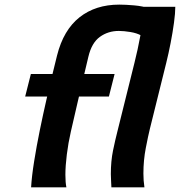

<svg xmlns="http://www.w3.org/2000/svg" viewBox="-20 -803 771 823"><path d="M87.9 -389.2 112.3 -485.8H471.2L446.8 -389.2ZM264.6 0H113.3Q116.2 -48.8 126.5 -112.5Q136.7 -176.3 150.6 -244.6Q164.6 -313 179.2 -376.7Q193.8 -440.4 206.1 -490.2Q218.3 -540 224.6 -565.4Q252 -674.3 320.8 -728.8Q389.6 -783.2 491.2 -783.2Q518.6 -783.2 554.7 -780Q590.8 -776.9 623 -766.6L585 -650.9Q566.9 -661.1 538.8 -665.8Q510.7 -670.4 489.3 -670.4Q443.4 -670.4 408.2 -645Q373 -619.6 358.9 -560.1Q346.2 -506.3 335.2 -460.4Q324.2 -414.6 312.3 -362.8Q300.3 -311 283.7 -238.8Q272.5 -189.9 266.4 -140.6Q260.3 -91.3 260.3 -53.7Q260.3 -20.5 264.6 0ZM599.1 0H457.5Q457 -11.2 456.1 -29.1Q455.1 -46.9 455.1 -56.6Q455.1 -112.8 464.6 -158.4Q474.1 -204.1 482.9 -238.3L556.6 -534.7Q570.3 -588.4 582.5 -654.5Q594.7 -720.7 594.7 -773.9H731.4Q731.4 -747.1 725.8 -705.6Q720.2 -664.1 711.4 -618.9Q702.6 -573.7 692.9 -534.7L622.6 -251.5Q615.2 -221.7 605 -168.9Q594.7 -116.2 594.7 -59.1Q594.7 -28.8 599.1 0Z"/></svg>

Font: Andika
Style: Bold Italic
Weight: 700
Italic angle: -14°
Designer: Victor Gaultney, Annie Olsen, Julie Remington, Don Collingsworth, Eric Hays, Becca Hirsbrunner
Foundry: SIL International
Version: Version 6.101